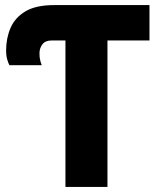

<svg xmlns="http://www.w3.org/2000/svg" viewBox="-20 -734 627 754"><path d="M237 0V-575H182Q158 -575 146.5 -560Q135 -545 135 -524Q135 -508 138 -496.5Q141 -485 144 -478H17Q13 -485 8.5 -500Q4 -515 4 -536Q4 -584 21.5 -624.5Q39 -665 80 -689.5Q121 -714 193 -714H567V-575H402V0Z"/></svg>

Font: Noto Sans SemiCondensed ExtraBold
Style: Regular
Weight: 800
Width: 4
Designer: Monotype Design Team
Foundry: Monotype Imaging Inc.
Version: Version 2.013; ttfautohint (v1.8.4.7-5d5b)